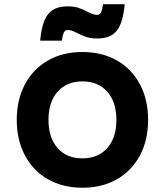

<svg xmlns="http://www.w3.org/2000/svg" viewBox="-20 -881 790 920"><path d="M60.3 -306.6Q60.3 -403.4 99.6 -477.1Q138.9 -550.8 209.9 -591.3Q280.9 -631.8 374.9 -631.8Q468.9 -631.8 540 -591.3Q611.1 -550.8 650.4 -477.1Q689.7 -403.4 689.7 -306.6Q689.7 -209.7 650.4 -136Q611.1 -62.3 540.1 -21.9Q469.1 18.6 375.1 18.6Q281.1 18.6 210 -21.9Q138.9 -62.3 99.6 -136Q60.3 -209.7 60.3 -306.6ZM537.7 -306.6Q537.7 -391.8 494.2 -441.4Q450.7 -491 375.1 -491Q299.5 -491 255.9 -441.4Q212.3 -391.8 212.3 -306.6Q212.3 -221.3 255.8 -171.8Q299.3 -122.2 374.9 -122.2Q450.5 -122.2 494.1 -171.8Q537.7 -221.3 537.7 -306.6ZM303 -850.5Q334 -850.5 355.5 -843.6Q377 -836.7 399.3 -824.7Q413.1 -817.7 423.9 -813.7Q434.7 -809.7 445.7 -809.7Q457.4 -809.7 463.6 -821.2Q469.7 -832.7 473.7 -861H577.5Q569.8 -772.5 540 -734.6Q510.2 -696.6 447 -696.6Q416 -696.6 394.5 -703.5Q373 -710.3 350.7 -722.4Q336.9 -729.4 326.1 -733.4Q315.3 -737.4 304.3 -737.4Q292.6 -737.4 286.4 -725.9Q280.3 -714.4 276.3 -686.1H172.5Q180.2 -774.5 210 -812.5Q239.8 -850.5 303 -850.5Z"/></svg>

Font: Martian Mono sWd Rg
Style: Regular
Weight: 400
Width: 6
Monospace: yes
Designer: Roman Shamin
Foundry: Evil Martians
Version: Version 1.000